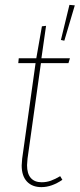

<svg xmlns="http://www.w3.org/2000/svg" viewBox="-20 -758 327 788"><path d="M93 -107Q91 -87 91 -80Q91 -45 106.5 -27.5Q122 -10 151 -10Q171 -10 189 -16.5Q207 -23 227 -35L236 -20Q192 10 150 10Q112 10 90.5 -13Q69 -36 69 -79Q69 -87 71 -107L126 -499H55L57 -519H129L152 -650L169 -652L150 -519H267L261 -499H148ZM265 -738 287 -736 244 -591 230 -594Z"/></svg>

Font: Fira Sans Extra Condensed Thin
Style: Italic
Weight: 250
Width: 3
Italic angle: -8°
Designer: Carrois Corporate & Edenspiekermann AG
Foundry: Carrois Corporate GbR & Edenspiekermann AG
Version: Version 4.203